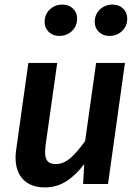

<svg xmlns="http://www.w3.org/2000/svg" viewBox="-20 -804 603 839"><path d="M48 -115Q48 -133 51 -152L104 -529H230L179 -168Q177 -148 177 -140Q177 -111 188.5 -99Q200 -87 223 -87Q258 -87 289 -114.5Q320 -142 352 -188L400 -529H526L452 0H343L348 -87Q311 -38 269 -11.5Q227 15 177 15Q115 15 81.5 -19.5Q48 -54 48 -115ZM175 -708Q175 -741 197.5 -762.5Q220 -784 253 -784Q281 -784 299 -766.5Q317 -749 317 -723Q317 -690 294.5 -668.5Q272 -647 239 -647Q211 -647 193 -664.5Q175 -682 175 -708ZM394 -708Q394 -741 416.5 -762.5Q439 -784 472 -784Q500 -784 518 -766.5Q536 -749 536 -723Q536 -690 513.5 -668.5Q491 -647 458 -647Q430 -647 412 -664.5Q394 -682 394 -708Z"/></svg>

Font: FiraGO Medium
Style: Italic
Weight: 500
Italic angle: -8°
Designer: bBox Type GmbH
Foundry: bBox Type GmbH
Version: Version 1.001